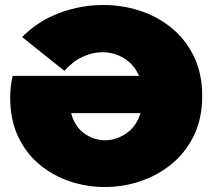

<svg xmlns="http://www.w3.org/2000/svg" viewBox="-20 -736 857 772"><path d="M401 16Q329 16 261.5 -6.5Q194 -29 139.5 -74Q85 -119 53 -186.5Q21 -254 21 -344Q21 -390 31 -431H539Q519 -477 479 -501.5Q439 -526 392 -526Q352 -526 312 -507.5Q272 -489 239 -451L69 -587Q133 -652 219.5 -684Q306 -716 395 -716Q471 -716 542 -693Q613 -670 669.5 -624Q726 -578 759.5 -509.5Q793 -441 793 -350Q793 -259 759.5 -190.5Q726 -122 669.5 -76Q613 -30 543.5 -7Q474 16 401 16ZM545 -281H266Q281 -226 319.5 -199Q358 -172 402 -172Q447 -172 487.5 -199.5Q528 -227 545 -281Z"/></svg>

Font: Montserrat Black
Style: Regular
Weight: 900
Designer: Julieta Ulanovsky
Foundry: Julieta Ulanovsky
Version: Version 9.000; ttfautohint (v1.8.4.7-5d5b)